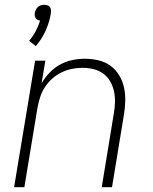

<svg xmlns="http://www.w3.org/2000/svg" viewBox="-20 -784 640 804"><path d="M130 -591 102 -613Q118 -632 129.5 -653.5Q141 -675 148 -698Q142 -698 137 -701Q132 -704 129 -708.5Q126 -713 125.5 -719Q125 -725 126 -731Q127 -737 130.5 -744Q134 -751 139.5 -755.5Q145 -760 151.5 -762Q158 -764 165 -764Q172 -764 178.5 -762Q185 -760 188.5 -755.5Q192 -751 193 -744Q194 -737 193 -731V-729L191 -717Q184 -683 169 -651Q154 -619 130 -591ZM39 0 127 -530H170L154 -435Q168 -459 187.5 -479.5Q207 -500 231.5 -513.5Q256 -527 282.5 -532.5Q309 -538 335 -538Q364 -538 392 -531.5Q420 -525 442 -509Q464 -493 478.5 -469.5Q493 -446 499 -419Q505 -392 504.5 -362.5Q504 -333 499 -304L449 0H406L457 -311Q461 -334 461.5 -357.5Q462 -381 457 -403Q452 -425 441 -444Q430 -463 412 -476Q394 -489 371.5 -494.5Q349 -500 326 -500Q303 -500 281 -495.5Q259 -491 238 -481Q217 -471 199 -455Q181 -439 168 -419Q155 -399 148 -377Q141 -355 137 -333L82 0Z"/></svg>

Font: Iosevka Curly XLtEx
Style: Italic
Weight: 200
Width: 7
Italic angle: -9°
Monospace: yes
Designer: Belleve Invis
Foundry: Belleve Invis
Version: Version 11.1.0; ttfautohint (v1.8.3)